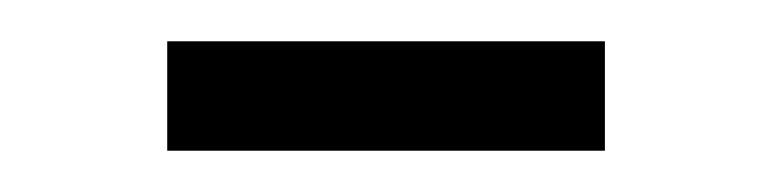

<svg xmlns="http://www.w3.org/2000/svg" viewBox="-20 -332 374 93"><path d="M61 -312H273V-259H61Z"/></svg>

Font: Saira SemiCondensed Light
Style: Regular
Weight: 300
Width: 4
Designer: Hector Gatti with collaboration of the Omnibus-Type team
Foundry: Omnibus-Type
Version: Version 0.072; ttfautohint (v1.8)